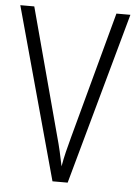

<svg xmlns="http://www.w3.org/2000/svg" viewBox="-52 -754 561 794"><g transform="rotate(5 228.5 -357.0)"><path d="M457 -714 259 0H196L0 -714H58L199 -188Q208 -156 215 -125.5Q222 -95 228 -65Q233 -95 240.5 -125.5Q248 -156 257 -189L399 -714Z"/></g></svg>

Font: Noto Sans Sinhala UI Condensed Light
Style: Regular
Weight: 300
Width: 3
Designer: Jelle Bosma - Monotype Design Team
Foundry: Monotype Imaging Inc.
Version: Version 2.006; ttfautohint (v1.8.4.7-5d5b)